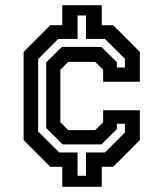

<svg xmlns="http://www.w3.org/2000/svg" viewBox="-20 -720 629 740"><path d="M220 0V-77H174L71 -180V-520L174 -623H220V-700H372V-623H416L519 -520V-405H377.5V-451L347 -481.5H243L212.5 -451V-249L243 -218.5H347L377.5 -249V-295H519V-180L416 -77H372V0ZM279 -42.5H311.5V-132.5H384.5L461.5 -209.5V-243H430.5V-222.5L371 -163.5H221.5L158 -226.5V-479.5L218.5 -539H371L430.5 -480.5V-460H461.5V-493.5L384.5 -570H311.5V-660.5H279V-570H204.5L127 -492.5V-213.5L208 -132.5H279Z"/></svg>

Font: Tourney Thin SemiBold
Style: Regular
Weight: 600
Version: Version 1.015